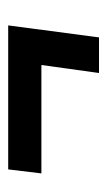

<svg xmlns="http://www.w3.org/2000/svg" viewBox="86 -410 267 480"><g transform="rotate(-90 220.0 -170.5)"><path d="M36 -284H396L366 -57H277L297 -201H26Z"/></g></svg>

Font: Rasa
Style: Bold Italic
Weight: 700
Italic angle: -7.10001°
Designer: Anna Giedrys (Yrsa+Rasa design), David Brezina (Yrsa art-direction, Rasa art-direction, design)
Foundry: Rosetta Type Foundry
Version: Version 2.004